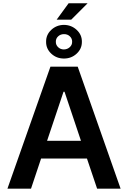

<svg xmlns="http://www.w3.org/2000/svg" viewBox="-20 -1125 764 1145"><path d="M165 0H24.4L280.8 -727.5H443.4L699.2 0H559.1L498.5 -179.7H225.1ZM260.7 -285.2H462.9L364.7 -578.1H358.9ZM361.3 -775.9Q316.9 -775.9 285.6 -805.2Q254.4 -834.5 254.9 -876Q254.4 -917.5 285.6 -946.8Q316.9 -976.1 361.3 -976.6Q405.8 -976.1 437.3 -946.8Q468.8 -917.5 468.3 -876Q468.8 -834.5 437.3 -805.2Q405.8 -775.9 361.3 -775.9ZM317.9 -1007.8 389.2 -1105.5H502.4L404.8 -1007.8ZM361.3 -830.1Q381.8 -830.6 396.2 -843.8Q410.6 -856.9 410.2 -876Q410.6 -895 396.5 -908.4Q382.3 -921.9 361.3 -921.4Q340.8 -921.4 326.7 -908.2Q312.5 -895 313 -876Q312.5 -856.9 326.7 -843.5Q340.8 -830.1 361.3 -830.1Z"/></svg>

Font: Inter Semi Bold
Style: Regular
Weight: 600
Designer: Rasmus Andersson
Foundry: rsms
Version: Version 4.000;git-e0f93cc